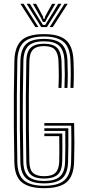

<svg xmlns="http://www.w3.org/2000/svg" viewBox="-20 -987 456 1014"><path d="M213 6.8Q134 6.8 95.6 -24Q57.2 -54.8 55.8 -131.2Q54 -225.5 53.2 -312.8Q52.5 -400 53.2 -486.8Q54 -573.5 56 -666Q57.8 -738 92.2 -772.4Q126.8 -806.8 212.5 -806.8Q292.8 -806.8 328.8 -774.6Q364.8 -742.5 368 -669Q369.8 -628.2 369.8 -595.8Q369.8 -563.2 368 -522.5H352Q353.5 -555.5 353.8 -590Q354 -624.5 352 -668.5Q349.2 -738.2 315.1 -766.2Q281 -794.2 212.5 -794.2Q139.5 -794.2 106.4 -764.6Q73.2 -735 71.5 -665.2Q69.8 -574.8 69.1 -484.6Q68.5 -394.5 69.2 -306.1Q70 -217.8 71.5 -131.5Q73 -62 107.2 -33.9Q141.5 -5.8 213 -5.8Q287.2 -5.8 320.2 -35.1Q353.2 -64.5 355.5 -131.5Q356.2 -161.5 356.6 -190.5Q357 -219.5 357 -251.8Q357 -284 356 -323.2H214.2V-337H371.5Q373 -273.5 372.9 -228Q372.8 -182.5 371.2 -131.2Q369 -57.2 332.2 -25.2Q295.5 6.8 213 6.8ZM213 -18.5Q148.8 -18.5 118.9 -44.5Q89 -70.5 87.5 -132.5Q85.5 -218.2 84.9 -304.5Q84.2 -390.8 84.9 -480.4Q85.5 -570 87.8 -665.2Q89.2 -724.5 116.8 -753Q144.2 -781.5 212.5 -781.5Q275.8 -781.5 304.6 -755.1Q333.5 -728.8 336.2 -667.8Q338 -627 338 -594.8Q338 -562.5 336.2 -522.5H320.5Q322.2 -561.8 322.2 -594Q322.2 -626.2 320.5 -666.5Q317.8 -722.2 292.4 -745.5Q267 -768.8 212.5 -768.8Q153.5 -768.8 129.1 -743.6Q104.8 -718.5 103.5 -665Q101.5 -571.8 100.8 -483.9Q100 -396 100.8 -309.2Q101.5 -222.5 103.2 -132.2Q104.8 -75.5 131.8 -53.4Q158.8 -31.2 213 -31.2Q269.5 -31.2 295.9 -54.2Q322.2 -77.2 323.8 -132.5Q324.5 -166.5 325 -202.4Q325.5 -238.2 324.8 -295.5H214.2V-309.5H340.8Q341 -264.8 340.9 -218.6Q340.8 -172.5 339.5 -132.2Q337.8 -70.8 308 -44.6Q278.2 -18.5 213 -18.5ZM213 -44Q165.8 -44 143 -63.9Q120.2 -83.8 119 -132.5Q117.5 -221 116.8 -307.5Q116 -394 116.6 -482.4Q117.2 -570.8 119 -664.2Q120.2 -714.2 142.5 -735.1Q164.8 -756 212.5 -756Q259.5 -756 280.9 -735Q302.2 -714 304.8 -665.5Q306.5 -626.2 306.5 -594Q306.5 -561.8 304.5 -522.5H288.8Q290.2 -554 290.5 -576Q290.8 -598 290.2 -618.4Q289.8 -638.8 288.8 -665Q287 -704.8 270.5 -724.1Q254 -743.5 212.5 -743.5Q172.2 -743.5 154.1 -724.9Q136 -706.2 135 -662Q133 -573.8 132.4 -484.6Q131.8 -395.5 132.5 -307.2Q133.2 -219 135 -133.5Q135.8 -91.2 154.5 -73.9Q173.2 -56.5 213 -56.5Q255 -56.5 273.2 -74.9Q291.5 -93.2 292.8 -134.2Q293.5 -163.2 293.5 -196.5Q293.5 -229.8 292.8 -268H214.2V-281.8H309Q309.5 -234.5 309.4 -196.6Q309.2 -158.8 308.5 -133.2Q307.2 -83.8 283.9 -63.9Q260.5 -44 213 -44ZM87.8 -966.8H104.8L183 -844.2H166.5ZM120.8 -966.8H138L191.2 -879.5L206.8 -855.2H218.8L234 -879.5L287.2 -966.8H304.5L227.8 -844.2H197.5ZM153.5 -966.8H170.8L206.8 -900.2L210 -887.5H215.5L218.5 -900.2L255 -966.8H272.2L228.8 -891.5L218.8 -871.2H206.8L196.8 -891.5ZM320.5 -966.8H337.5L258.8 -844.2H242.2Z"/></svg>

Font: Big Shoulders Inline Text Thin
Style: Regular
Weight: 400
Version: Version 2.002